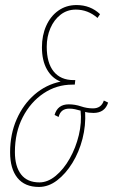

<svg xmlns="http://www.w3.org/2000/svg" viewBox="-20 -730 448 760"><path d="M134 10Q78 10 49 -26Q20 -62 20 -127Q20 -199 46 -258Q72 -317 117 -356Q162 -395 220 -407Q186 -420 166 -455Q146 -490 146 -543Q146 -590 163 -628Q180 -666 211 -688Q242 -710 283 -710Q338 -710 376 -674L366 -659Q328 -692 280 -692Q246 -692 220 -672Q194 -652 179.5 -618.5Q165 -585 165 -545Q165 -481 192.5 -447Q220 -413 271 -413H278L276 -395H266Q204 -395 152.5 -360.5Q101 -326 70 -266Q39 -206 39 -128Q39 -71 63.5 -39.5Q88 -8 136 -8Q169 -8 200.5 -34Q232 -60 256 -102.5Q280 -145 292 -195Q304 -245 299 -292Q288 -295 277.5 -297.5Q267 -300 254 -300Q220 -300 212 -267L196 -275Q208 -317 252 -317Q277 -317 300.5 -309Q324 -301 348 -301Q381 -301 391 -332L408 -324Q395 -283 350 -283Q340 -283 332 -284Q324 -285 317 -287Q320 -233 306.5 -180.5Q293 -128 266.5 -85Q240 -42 206 -16Q172 10 134 10Z"/></svg>

Font: Georama Condensed Thin
Style: Italic
Weight: 100
Width: 3
Italic angle: -9°
Designer: Jean-Baptiste Levee
Foundry: Production Type
Version: Version 1.000